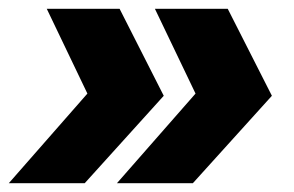

<svg xmlns="http://www.w3.org/2000/svg" viewBox="-42 -489 667 435"><path d="M329 -272 150 -74H-22L156 -277L64 -469H229ZM574 -272 395 -74H223L401 -277L309 -469H474Z"/></svg>

Font: Idrija
Style: Italic
Weight: 800
Italic angle: -11.3°
Designer: Julieta Ulanovsky
Foundry: Julieta Ulanovsky
Version: Version 7.200